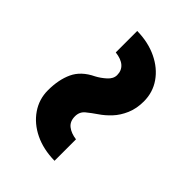

<svg xmlns="http://www.w3.org/2000/svg" viewBox="-32 -705 778 778"><g transform="rotate(-45 356.5 -316.5)"><path d="M478 -163Q437 -163 404.5 -177Q372 -191 349 -212.5Q326 -234 310 -258Q295 -280 279.5 -299Q264 -318 238 -318Q209 -318 194 -299Q179 -280 175 -249H52Q53 -314 77 -363.5Q101 -413 142.5 -441.5Q184 -470 235 -470Q296 -470 340 -449.5Q384 -429 410 -375Q421 -354 438.5 -334.5Q456 -315 477 -315Q503 -315 518.5 -332.5Q534 -350 538 -384H661Q660 -320 636 -270Q612 -220 571 -191.5Q530 -163 478 -163Z"/></g></svg>

Font: Figtree Light ExtraBold
Style: Regular
Weight: 800
Version: Version 2.001;gftools[0.9.30]